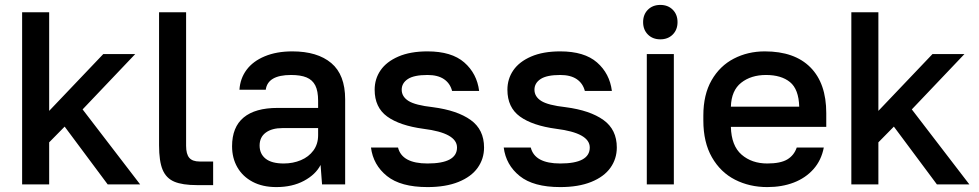

<svg xmlns="http://www.w3.org/2000/svg" viewBox="-20 -750 3983 781"><path d="M70 -700H180V-299L400 -530H530L316 -305L550 0H418L243 -235L180 -171V0H70Z M627 -159V-700H737V-157Q737 -123 750 -108Q763 -93 792 -93H847V3H782Q722 3 689 -11Q656 -25 641.5 -59.5Q627 -94 627 -159Z M924 -155Q924 -233 971 -272Q1018 -311 1109 -311H1274V-340Q1274 -380 1262.5 -402.5Q1251 -425 1227 -435Q1203 -445 1164 -445Q1069 -445 1061 -385H954Q957 -431 983 -466Q1009 -501 1057 -521Q1105 -541 1169 -541Q1271 -541 1327.5 -493.5Q1384 -446 1384 -346V0H1290L1284 -79Q1264 -40 1216.5 -14.5Q1169 11 1104 11Q1048 11 1007.5 -10.5Q967 -32 945.5 -69.5Q924 -107 924 -155ZM1274 -200V-229H1129Q1086 -229 1061 -210.5Q1036 -192 1036 -158Q1036 -124 1060.5 -104.5Q1085 -85 1134 -85Q1172 -85 1204 -98.5Q1236 -112 1255 -138Q1274 -164 1274 -200Z M1489 -150H1599Q1615 -85 1719 -85Q1839 -85 1839 -150Q1839 -209 1703 -226Q1606 -239 1555 -276Q1504 -313 1504 -385Q1504 -429 1528 -464Q1552 -499 1600.5 -520Q1649 -541 1719 -541Q1817 -541 1868.5 -496Q1920 -451 1929 -380H1819Q1811 -411 1786 -428Q1761 -445 1719 -445Q1664 -445 1639 -428.5Q1614 -412 1614 -385Q1614 -357 1641.5 -339.5Q1669 -322 1741 -314Q1840 -301 1894.5 -262Q1949 -223 1949 -150Q1949 -104 1923 -67.5Q1897 -31 1845 -10Q1793 11 1719 11Q1610 11 1554 -34Q1498 -79 1489 -150Z M2029 -150H2139Q2155 -85 2259 -85Q2379 -85 2379 -150Q2379 -209 2243 -226Q2146 -239 2095 -276Q2044 -313 2044 -385Q2044 -429 2068 -464Q2092 -499 2140.5 -520Q2189 -541 2259 -541Q2357 -541 2408.5 -496Q2460 -451 2469 -380H2359Q2351 -411 2326 -428Q2301 -445 2259 -445Q2204 -445 2179 -428.5Q2154 -412 2154 -385Q2154 -357 2181.5 -339.5Q2209 -322 2281 -314Q2380 -301 2434.5 -262Q2489 -223 2489 -150Q2489 -104 2463 -67.5Q2437 -31 2385 -10Q2333 11 2259 11Q2150 11 2094 -34Q2038 -79 2029 -150Z M2611 -530H2721V0H2611ZM2596 -660Q2596 -691 2615.5 -710.5Q2635 -730 2666 -730Q2697 -730 2716.5 -710.5Q2736 -691 2736 -660Q2736 -629 2716.5 -609.5Q2697 -590 2666 -590Q2635 -590 2615.5 -609.5Q2596 -629 2596 -660Z M2841 -260V-280Q2841 -365 2874.5 -423.5Q2908 -482 2965 -511.5Q3022 -541 3091 -541Q3212 -541 3276.5 -476Q3341 -411 3341 -290V-234H2953Q2955 -157 2996.5 -121Q3038 -85 3101 -85Q3155 -85 3182.5 -101.5Q3210 -118 3221 -150H3331Q3321 -98 3289 -62Q3257 -26 3209 -7.5Q3161 11 3101 11Q3029 11 2970 -19Q2911 -49 2876 -110Q2841 -171 2841 -260ZM2953 -316H3231Q3229 -387 3193.5 -416Q3158 -445 3096 -445Q3035 -445 2995 -413.5Q2955 -382 2953 -316Z M3443 -700H3553V-299L3773 -530H3903L3689 -305L3923 0H3791L3616 -235L3553 -171V0H3443Z"/></svg>

Font: .
Style: 
Weight: 500
Designer: A.Korolkova, Vitaly Kuzmin
Foundry: ParaType Ltd
Version: Version 1.000; Glyphs 3.2, build 3192.0